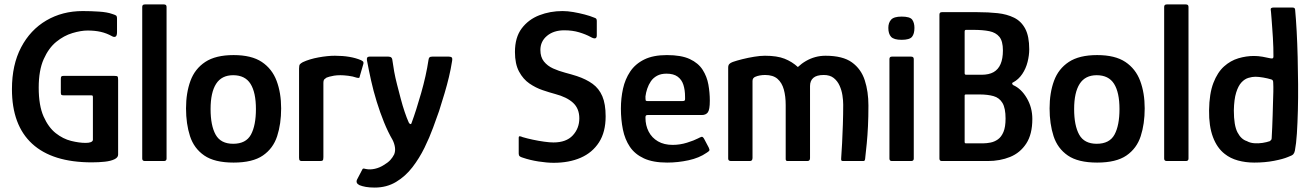

<svg xmlns="http://www.w3.org/2000/svg" viewBox="-20 -728 5936 868"><path d="M514 -29Q514 -16 497.5 -8Q481 0 454 3Q427 6 395 6Q217 6 125.5 -78Q34 -162 34 -325Q34 -435 75.5 -514Q117 -593 189.5 -635.5Q262 -678 354 -678Q391 -678 428 -675.5Q465 -673 487 -665Q500 -661 504.5 -658Q509 -655 509 -644V-583Q509 -566 502.5 -562.5Q496 -559 487 -564Q462 -578 435.5 -584Q409 -590 376 -590Q346 -590 307.5 -578.5Q269 -567 234.5 -539Q200 -511 177.5 -460.5Q155 -410 155 -332Q155 -251 177 -201.5Q199 -152 232 -126Q265 -100 301.5 -91Q338 -82 367 -82Q397 -82 400 -95V-288Q400 -294 398.5 -295.5Q397 -297 392 -297H268Q261 -297 258 -299Q255 -301 255 -309V-371Q255 -380 257.5 -382.5Q260 -385 268 -385H496Q509 -385 511.5 -382Q514 -379 514 -366Z M623 -11V-697Q623 -708 635 -708H721Q733 -708 733 -697V-11Q733 0 721 0H635Q623 0 623 -11Z M1036 7Q950 7 903.5 -25Q857 -57 839 -112.5Q821 -168 821 -238Q821 -308 841 -362.5Q861 -417 908 -448Q955 -479 1036 -479Q1117 -479 1163.5 -448Q1210 -417 1230.5 -362.5Q1251 -308 1251 -238Q1251 -168 1233 -112.5Q1215 -57 1168.5 -25Q1122 7 1036 7ZM1034 -78Q1092 -78 1114.5 -119.5Q1137 -161 1137 -235Q1137 -310 1112.5 -349Q1088 -388 1034 -388Q982 -388 957 -349Q932 -310 932 -235Q932 -160 955 -119Q978 -78 1034 -78Z M1494 -476Q1565 -476 1612 -456Q1620 -452 1622 -449Q1624 -446 1623 -440L1607 -385Q1606 -377 1603 -376Q1600 -375 1592 -377Q1575 -383 1554 -385.5Q1533 -388 1519 -388Q1503 -388 1490.5 -386Q1478 -384 1469.5 -381.5Q1461 -379 1456 -377Q1452 -374 1447 -370Q1442 -366 1442 -352V-18Q1442 -6 1439 -3Q1436 0 1427 0H1343Q1339 0 1335.5 -2.5Q1332 -5 1332 -15V-418Q1332 -433 1336 -437.5Q1340 -442 1349 -447Q1379 -461 1420 -468.5Q1461 -476 1494 -476Z M1755 -95Q1734 -131 1716 -175.5Q1698 -220 1683 -268.5Q1668 -317 1657.5 -364.5Q1647 -412 1639 -455Q1636 -472 1650 -472H1736Q1745 -472 1749.5 -467.5Q1754 -463 1755 -449Q1757 -432 1762 -404.5Q1767 -377 1775 -346Q1783 -315 1791.5 -282.5Q1800 -250 1809.5 -222Q1819 -194 1828 -174Q1832 -167 1836 -167Q1840 -167 1841 -173Q1851 -200 1862 -234.5Q1873 -269 1884 -307.5Q1895 -346 1903.5 -384Q1912 -422 1917 -456Q1918 -465 1921.5 -468.5Q1925 -472 1934 -472H2009Q2017 -472 2021.5 -469Q2026 -466 2024 -453Q2018 -415 2009.5 -379.5Q2001 -344 1990 -307Q1979 -270 1965 -226Q1954 -195 1938 -151Q1922 -107 1899 -60Q1876 -13 1844.5 28Q1813 69 1770.5 94.5Q1728 120 1674 120Q1651 120 1634 117Q1617 114 1605 109Q1587 100 1594 84L1616 42Q1619 34 1623 34Q1627 34 1634 36Q1653 40 1675 35Q1697 30 1715 18Q1734 7 1744.5 -4.5Q1755 -16 1762 -30Q1768 -45 1765.5 -62Q1763 -79 1755 -95Z M2325 -34V-105Q2325 -112 2329.5 -112Q2334 -112 2343 -108Q2363 -102 2389 -96.5Q2415 -91 2440 -87.5Q2465 -84 2482 -84Q2540 -84 2569.5 -116Q2599 -148 2599 -193Q2599 -237 2571 -263Q2543 -289 2490 -303Q2464 -310 2433 -320.5Q2402 -331 2373.5 -350.5Q2345 -370 2326.5 -404.5Q2308 -439 2308 -493Q2308 -559 2338.5 -599.5Q2369 -640 2418 -659Q2467 -678 2523 -678Q2546 -678 2572 -673.5Q2598 -669 2623 -662.5Q2648 -656 2667 -648Q2674 -646 2676 -642.5Q2678 -639 2678 -633V-568Q2678 -545 2650 -561Q2628 -573 2598 -582Q2568 -591 2531 -591Q2483 -591 2453 -566Q2423 -541 2423 -502Q2423 -470 2439 -450Q2455 -430 2480.5 -418.5Q2506 -407 2534.5 -399.5Q2563 -392 2588 -384Q2630 -370 2659 -349Q2688 -328 2703 -293Q2718 -258 2718 -202Q2718 -131 2688 -84.5Q2658 -38 2605.5 -15Q2553 8 2483 8Q2453 8 2414.5 2Q2376 -4 2344 -15Q2333 -18 2329 -22Q2325 -26 2325 -34Z M2787 -237Q2787 -284 2796.5 -327Q2806 -370 2829 -404.5Q2852 -439 2892.5 -459Q2933 -479 2995 -479Q3060 -479 3098.5 -461Q3137 -443 3156.5 -412.5Q3176 -382 3182.5 -345.5Q3189 -309 3189 -273Q3189 -232 3180 -220Q3171 -208 3153 -208H2908Q2903 -208 2900.5 -206Q2898 -204 2898 -196Q2898 -161 2912.5 -133Q2927 -105 2954.5 -89Q2982 -73 3021 -73Q3054 -73 3086 -83Q3118 -93 3135 -102Q3146 -108 3152 -109.5Q3158 -111 3165 -97L3184 -61Q3189 -51 3186.5 -47Q3184 -43 3174 -37Q3141 -14 3093 -3.5Q3045 7 2996 7Q2932 7 2891 -12Q2850 -31 2827.5 -64.5Q2805 -98 2796 -142.5Q2787 -187 2787 -237ZM3077 -291Q3077 -321 3069.5 -344.5Q3062 -368 3043.5 -381.5Q3025 -395 2993 -395Q2968 -395 2950.5 -385.5Q2933 -376 2922.5 -360.5Q2912 -345 2906 -327Q2900 -309 2898 -292Q2898 -278 2899 -274.5Q2900 -271 2908 -271H3064Q3073 -271 3075.5 -274Q3078 -277 3077 -291Z M3285 0Q3272 0 3272 -11V-422Q3272 -433 3277 -438.5Q3282 -444 3293 -448Q3310 -454 3336 -460.5Q3362 -467 3389.5 -471.5Q3417 -476 3438 -476Q3493 -476 3527 -462.5Q3561 -449 3587 -425Q3604 -441 3624 -452.5Q3644 -464 3666 -470Q3688 -476 3712 -476Q3790 -476 3831.5 -446Q3873 -416 3889.5 -365Q3906 -314 3906 -251Q3906 -200 3904 -158Q3902 -116 3898.5 -80Q3895 -44 3891 -9Q3890 -3 3888 -1.5Q3886 0 3882 0H3791Q3785 0 3783.5 -3Q3782 -6 3783 -16Q3785 -42 3787 -81Q3789 -120 3790.5 -165.5Q3792 -211 3792 -255Q3792 -274 3788.5 -297Q3785 -320 3775.5 -341Q3766 -362 3749 -375.5Q3732 -389 3704 -389Q3672 -389 3657 -376Q3642 -363 3642 -339Q3642 -293 3642 -251Q3642 -209 3642 -170Q3642 -131 3642 -92.5Q3642 -54 3642 -13Q3642 0 3630 0H3540Q3532 0 3532 -9V-253Q3532 -293 3523.5 -323.5Q3515 -354 3495 -371.5Q3475 -389 3439 -389Q3427 -389 3415.5 -387Q3404 -385 3395 -381Q3382 -376 3382 -362V-14Q3382 0 3370 0Z M4114 -602Q4114 -575 4103 -561.5Q4092 -548 4056 -548Q4021 -548 4008.5 -561.5Q3996 -575 3996 -602Q3996 -625 4008.5 -639Q4021 -653 4056 -653Q4094 -653 4104 -639Q4114 -625 4114 -602ZM4111 -11Q4111 0 4099 0H4012Q4001 0 4001 -11V-461Q4001 -472 4012 -472H4099Q4111 -472 4111 -461Z M4647 -190Q4647 -121 4619.5 -79Q4592 -37 4546.5 -18.5Q4501 0 4445 0H4238Q4227 0 4227 -11V-662Q4227 -673 4238 -673H4399Q4448 -673 4490 -668.5Q4532 -664 4564.5 -648Q4597 -632 4615 -598Q4633 -564 4633 -505Q4633 -478 4625.5 -448Q4618 -418 4601.5 -393.5Q4585 -369 4561 -356Q4555 -354 4556 -349.5Q4557 -345 4561 -343Q4597 -327 4622 -284.5Q4647 -242 4647 -190ZM4526 -192Q4526 -239 4512 -262.5Q4498 -286 4471.5 -293.5Q4445 -301 4407 -301H4347Q4341 -301 4341 -296V-86Q4341 -83 4342 -81.5Q4343 -80 4348 -80H4425Q4440 -80 4458 -83.5Q4476 -87 4491.5 -98Q4507 -109 4516.5 -131.5Q4526 -154 4526 -192ZM4514 -500Q4514 -542 4498 -561.5Q4482 -581 4452.5 -587Q4423 -593 4381 -593H4347Q4341 -593 4341 -585V-397Q4341 -390 4348 -390H4417Q4451 -390 4472 -402Q4493 -414 4503.5 -438.5Q4514 -463 4514 -500Z M4940 7Q4854 7 4807.5 -25Q4761 -57 4743 -112.5Q4725 -168 4725 -238Q4725 -308 4745 -362.5Q4765 -417 4812 -448Q4859 -479 4940 -479Q5021 -479 5067.5 -448Q5114 -417 5134.5 -362.5Q5155 -308 5155 -238Q5155 -168 5137 -112.5Q5119 -57 5072.5 -25Q5026 7 4940 7ZM4938 -78Q4996 -78 5018.5 -119.5Q5041 -161 5041 -235Q5041 -310 5016.5 -349Q4992 -388 4938 -388Q4886 -388 4861 -349Q4836 -310 4836 -235Q4836 -160 4859 -119Q4882 -78 4938 -78Z M5243 -11V-697Q5243 -708 5255 -708H5341Q5353 -708 5353 -697V-11Q5353 0 5341 0H5255Q5243 0 5243 -11Z M5446 -229Q5447 -305 5465.5 -353Q5484 -401 5513.5 -427.5Q5543 -454 5578.5 -464.5Q5614 -475 5649 -475Q5668 -475 5688 -471.5Q5708 -468 5720 -465Q5728 -463 5732.5 -464Q5737 -465 5737 -473Q5737 -491 5736.5 -513Q5736 -535 5734.5 -557.5Q5733 -580 5731.5 -602Q5730 -624 5728.5 -643Q5727 -662 5726 -674Q5723 -688 5726.5 -691Q5730 -694 5738 -694H5821Q5827 -694 5830.5 -692.5Q5834 -691 5835 -685Q5839 -642 5842 -587Q5845 -532 5846.5 -470.5Q5848 -409 5848.5 -347.5Q5849 -286 5847.5 -228.5Q5846 -171 5843 -124.5Q5840 -78 5834 -47Q5832 -37 5827 -31Q5822 -25 5802 -18Q5781 -9 5740 -1Q5699 7 5650 7Q5611 7 5576.5 -2.5Q5542 -12 5517 -32Q5482 -59 5463.5 -108.5Q5445 -158 5446 -229ZM5558 -229Q5558 -161 5574.5 -129.5Q5591 -98 5617 -90Q5631 -82 5650 -80.5Q5669 -79 5688 -82Q5707 -85 5721 -90Q5724 -93 5726.5 -95.5Q5729 -98 5729 -103Q5730 -126 5731.5 -153Q5733 -180 5733.5 -208Q5734 -236 5735 -262.5Q5736 -289 5736.5 -313Q5737 -337 5736 -354Q5736 -362 5733.5 -365Q5731 -368 5727 -369Q5711 -374 5690.5 -377.5Q5670 -381 5655 -381Q5641 -381 5624 -376Q5607 -371 5592.5 -355.5Q5578 -340 5568.5 -309.5Q5559 -279 5558 -229Z"/></svg>

Font: Glory SemiBold
Style: Regular
Weight: 600
Designer: Robert Leuschke
Foundry: Robert Leuschke
Version: Version 1.011